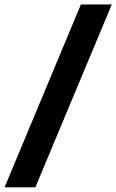

<svg xmlns="http://www.w3.org/2000/svg" viewBox="-25 -694 508 839"><path d="M-5 124.5 328.5 -674.5H463.5L129.5 124.5Z"/></svg>

Font: Anek Bangla
Style: Bold
Weight: 700
Designer: Sulekha Rajkumar (Bangla), Yesha Goshar (Latin)
Foundry: Ek Type
Version: Version 1.003